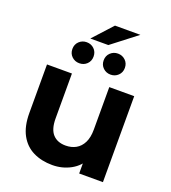

<svg xmlns="http://www.w3.org/2000/svg" viewBox="-158 -1005 1004 1129"><g transform="rotate(20 343.5 -440.5)"><path d="M299.1 7.6Q231.7 7.6 179.5 -18Q127.3 -43.6 97.9 -97.4Q68.5 -151.2 68.5 -234.1V-537.9H224.5V-257.5Q224.5 -189.8 253.2 -158.3Q281.8 -126.9 333.5 -126.9Q369.8 -126.9 397.9 -142.5Q425.9 -158.2 442.1 -190.5Q458.2 -222.8 458.2 -271.9V-537.9H614.2V0H465.6V-148.3L493.5 -104.7Q465.7 -49.2 413.4 -20.8Q361.1 7.6 299.1 7.6ZM439.5 -609.3Q412 -609.3 392.6 -627.7Q373.2 -646.2 373.2 -674.8Q373.2 -703.7 392.6 -722.2Q412 -740.7 439.5 -740.7Q467.1 -740.7 486.4 -722.2Q505.8 -703.7 505.8 -674.8Q505.8 -646.2 486.4 -627.7Q467.1 -609.3 439.5 -609.3ZM243.8 -609.3Q216.3 -609.3 196.9 -627.7Q177.5 -646.2 177.5 -674.8Q177.5 -703.7 196.9 -722.2Q216.3 -740.7 243.8 -740.7Q272 -740.7 291 -722.2Q310.1 -703.7 310.1 -674.8Q310.1 -646.2 291 -627.7Q272 -609.3 243.8 -609.3ZM255.7 -768.3 366.1 -889.2H525L368.3 -768.3Z"/></g></svg>

Font: Montserrat Thin
Style: Regular
Weight: 100
Designer: Julieta Ulanovsky
Foundry: Julieta Ulanovsky
Version: Version 9.000